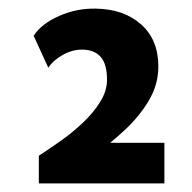

<svg xmlns="http://www.w3.org/2000/svg" viewBox="-20 -713 445 445"><path d="M58 -630Q76 -658 117 -676Q158 -694 202 -693Q267 -692 307 -656.5Q347 -621 347 -559Q347 -517 325 -480Q303 -443 269 -411.5Q235 -380 199.5 -354Q164 -328 138 -306L155 -382H361V-288H70V-352Q93 -367 120 -386Q147 -405 171.5 -428Q196 -451 212 -476.5Q228 -502 228 -528Q228 -565 213 -581.5Q198 -598 170 -598Q147 -598 125 -585.5Q103 -573 92 -556Z"/></svg>

Font: Reem Kufi Fun Medium
Style: Regular
Weight: 500
Designer: Khaled Hosny
Version: Version 1.005